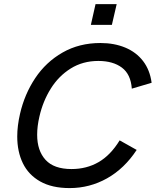

<svg xmlns="http://www.w3.org/2000/svg" viewBox="-20 -912 763 941"><path d="M64.5 -243.2Q64.5 -294.9 78.1 -354Q100.1 -450.2 152.6 -529.1Q205.1 -607.9 286.6 -654.5Q368.2 -701.2 472.2 -701.2Q540 -701.2 594 -678.7Q647.9 -656.2 681.4 -612.5Q714.8 -568.8 723.1 -506.3L626 -477.5Q621.1 -547.9 577.4 -580.6Q533.7 -613.3 461.9 -613.3Q385.7 -613.3 326.4 -576.2Q267.1 -539.1 228.8 -477.5Q190.4 -416 173.3 -341.3Q162.1 -293.5 162.1 -251.5Q162.1 -173.8 203.1 -128.7Q244.1 -83.5 330.6 -83.5Q404.3 -83.5 463.1 -117.4Q522 -151.4 566.4 -224.1L649.9 -177.2Q589.4 -85.4 504.4 -37.8Q419.4 9.8 321.3 9.8Q234.4 9.8 177 -22.7Q119.6 -55.2 92 -112.1Q64.5 -168.9 64.5 -243.2ZM425.3 -790 448.2 -891.6H551.8L528.3 -790Z"/></svg>

Font: Acari Sans Medium
Style: Italic
Weight: 500
Italic angle: -13°
Designer: Alfredo Marco Pradil and Stefan Peev
Foundry: Hanken Design Co.
Version: Version 1.045